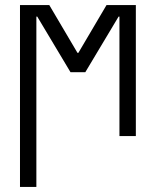

<svg xmlns="http://www.w3.org/2000/svg" viewBox="-20 -535 608 755"><path d="M58.6 200.2V-515.1H173.8L284.7 -327.1H288.1L398.9 -515.1H514.2V0H449.7V-469.7H446.3L315.4 -251H257.3L126.5 -469.7H123V200.2Z"/></svg>

Font: News Cycle
Style: Regular
Weight: 500
Version: Version 0.5.2